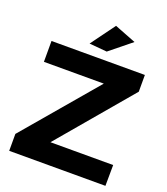

<svg xmlns="http://www.w3.org/2000/svg" viewBox="-162 -1029 996 1142"><g transform="rotate(20 336.0 -458.0)"><path d="M374 -916 510 -863 374 -753 262 -763ZM44 -700H635V-594L244 -132H641L640 0H31V-107L423 -568H44Z"/></g></svg>

Font: Montserrat-Arabic SemiBold
Style: Regular
Weight: 600
Designer: Mohamed Gaber
Foundry: Kief Type Foundry
Version: Version 5.008;PS 005.008;hotconv 1.0.88;makeotf.lib2.5.64775